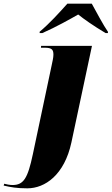

<svg xmlns="http://www.w3.org/2000/svg" viewBox="-160 -786 608 1046"><path d="M56 -613V-606H71C144 -638 226 -684 266 -707C297 -682 348 -646 415 -606H428V-613C405 -645 361 -728 340 -766H207C164 -718 112 -660 56 -613ZM-11 240C85 240 191 167 229 -10L341 -536H64L63 -526H84C123 -526 131 -515 131 -488C131 -472 126 -452 121 -428L19 54C-9 187 -32 222 -92 222C-105 222 -128 218 -137 215L-140 225C-101 234 -69 240 -11 240Z"/></svg>

Font: Noto Serif Display Black
Style: Italic
Weight: 900
Italic angle: -12°
Designer: Monotype Design Team
Foundry: Monotype Imaging Inc.
Version: Version 2.009